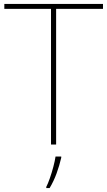

<svg xmlns="http://www.w3.org/2000/svg" viewBox="-20 -734 545 975"><path d="M265 0H239V-689H2V-714H503V-689H265ZM291 67Q282 106 267.5 146Q253 186 232 221H215V215Q223 200 233 171.5Q243 143 251 112.5Q259 82 262 61H291Z"/></svg>

Font: Noto Sans Bengali Thin
Style: Regular
Weight: 100
Designer: Jelle Bosma - Monotype Design Team
Foundry: Monotype Imaging Inc.
Version: Version 2.003; ttfautohint (v1.8.4.7-5d5b)